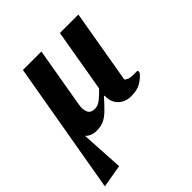

<svg xmlns="http://www.w3.org/2000/svg" viewBox="-191 -583 940 940"><g transform="rotate(-45 279.0 -113.0)"><path d="M-1 230H-3L116 -456H244L190 -142Q185 -114 193.5 -93Q202 -72 231 -72Q253 -72 275 -90Q297 -108 316 -129L372 -456H500L434 -72Q449 -57 480 -57H509L512 -53L510 -41Q495 -22 469 -6Q443 10 401 10Q360 10 334 -15.5Q308 -41 310 -85H306Q275 -50 253 -29Q231 -8 210 1Q189 10 161 10Q125 10 103 -13L116 210Z"/></g></svg>

Font: Spectral SC
Style: Bold Italic
Weight: 700
Italic angle: -10°
Designer: Jean-Baptiste Levee
Foundry: Production Type
Version: Version 2.001